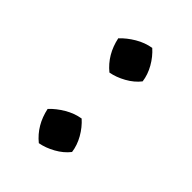

<svg xmlns="http://www.w3.org/2000/svg" viewBox="-133 -460 523 523"><g transform="rotate(45 129.0 -198.0)"><path d="M109 3Q71 -28 60 -80Q76 -97 98 -110Q120 -123 144 -127Q162 -111 174.5 -89Q187 -67 190 -44Q176 -26 153.5 -13.5Q131 -1 109 3ZM109 -269Q71 -300 60 -352Q76 -369 98 -382Q120 -395 144 -399Q162 -383 174.5 -361Q187 -339 190 -316Q176 -298 153.5 -285.5Q131 -273 109 -269Z"/></g></svg>

Font: Piazzolla Medium
Style: Regular
Weight: 500
Designer: Juan Pablo del Peral
Foundry: Huerta Tipografica
Version: Version 1.330